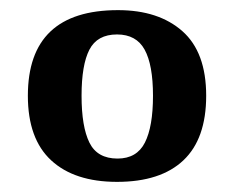

<svg xmlns="http://www.w3.org/2000/svg" viewBox="-20 -739 462 379"><path d="M211 -380Q127 -380 81 -422.5Q35 -465 35 -550Q35 -719 213 -719Q293 -719 340 -677.5Q387 -636 387 -550Q387 -465 342 -422.5Q297 -380 211 -380ZM212 -426Q250 -426 266 -457.5Q282 -489 282 -550Q282 -611 265.5 -641Q249 -671 211 -671Q172 -671 156.5 -641Q141 -611 141 -550Q141 -489 156.5 -457.5Q172 -426 212 -426Z"/></svg>

Font: Noto Serif Myanmar SemiBold
Style: Regular
Weight: 600
Designer: Ben Mitchell and the Monotype Design Team
Foundry: Monotype Imaging Inc.
Version: Version 2.106; ttfautohint (v1.8.4.7-5d5b)